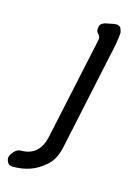

<svg xmlns="http://www.w3.org/2000/svg" viewBox="-172 -494 517 749"><g transform="rotate(15 86.5 -119.5)"><path d="M129 68Q124 95 113.5 117.5Q103 140 82 157Q32 201 -43 201Q-59 201 -64.5 191.5Q-70 182 -70 174Q-70 172 -70 169Q-68 159 -56 145.5Q-44 132 -28 132Q46 132 63 49L151 -362Q152 -365 152 -368Q152 -378 144 -386Q137 -392 137 -403Q137 -407 138 -411L139 -416Q141 -426 158 -432Q160 -432 182 -437Q196 -440 203 -440Q214 -440 221 -432Q223 -427 224.5 -423Q226 -419 227 -414Q227 -413 227 -411Q227 -401 221 -364Z"/></g></svg>

Font: New Athena Unicode
Style: Italic
Weight: 400
Designer: J. Rusten 1997; rev. by R. Hancock 2001, 2002, rev. by D. Mastronarde 2002-2019
Foundry: Society for Classical Studies (formerly American Philological Association)
Version: Version 5.008